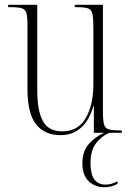

<svg xmlns="http://www.w3.org/2000/svg" viewBox="-20 -556 550 804"><path d="M234 10Q167 10 131 -35.5Q95 -81 95 -184V-452Q95 -486 90.5 -501.5Q86 -517 71 -521.5Q56 -526 23 -526H14V-536H136V-179Q136 -92 159.5 -49Q183 -6 241 -6Q307 -6 339 -61.5Q371 -117 371 -202V-441Q371 -480 367 -498Q363 -516 348.5 -521Q334 -526 300 -526H293V-536H411V-89Q411 -52 415.5 -35.5Q420 -19 435 -14.5Q450 -10 481 -10H490V0H373V-112H371Q355 -54 320 -22Q285 10 234 10ZM418 228Q377 228 351 202.5Q325 177 325 128Q325 76 353.5 45Q382 14 417 0H438Q405 14 382 44Q359 74 359 128Q359 217 422 217Q434 217 445.5 214Q457 211 472 203V214Q446 228 418 228Z"/></svg>

Font: Noto Serif Display Condensed ExtraLight
Style: Regular
Weight: 200
Width: 3
Designer: Monotype Design Team
Foundry: Monotype Imaging Inc.
Version: Version 2.009